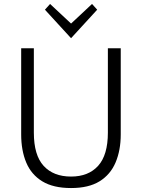

<svg xmlns="http://www.w3.org/2000/svg" viewBox="-20 -937 717 970"><path d="M339 13Q249 13 193.5 -21Q138 -55 112.5 -116Q87 -177 87 -258V-693H151V-267Q151 -153 200.5 -99Q250 -45 339 -45Q427 -45 476 -99.5Q525 -154 525 -267V-693H590V-258Q590 -178 564 -116.5Q538 -55 483 -21Q428 13 339 13ZM339 -744 207 -888 233 -917 339 -818 445 -917 471 -888Z"/></svg>

Font: Ubuntu Sans Light
Style: Regular
Weight: 300
Designer: Dalton Maag Ltd
Foundry: Dalton Maag Ltd
Version: Version 1.006; ttfautohint (v1.8.4.7-5d5b)